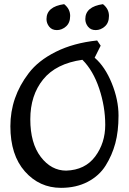

<svg xmlns="http://www.w3.org/2000/svg" viewBox="-20 -871 621 925"><path d="M448 -676 465 -651 436 -593Q486 -550 518.5 -470Q551 -390 551 -314Q551 -238 535.5 -180.5Q520 -123 489 -73.5Q458 -24 402.5 5Q347 34 274 34Q170 34 100 -45Q30 -124 30 -263Q30 -403 118 -518Q164 -579 249 -621.5Q334 -664 448 -676ZM299 -49Q390 -52 438.5 -117Q487 -182 487 -269.5Q487 -357 458 -444Q429 -531 377 -583Q250 -565 188 -488.5Q126 -412 126 -296.5Q126 -181 176.5 -115Q227 -49 299 -49ZM204 -779Q204 -839 289 -851Q318 -828 318 -794.5Q318 -761 298 -743.5Q278 -726 254 -726Q230 -726 217 -742.5Q204 -759 204 -779ZM391 -779Q391 -839 476 -851Q505 -828 505 -794.5Q505 -761 485 -743.5Q465 -726 441 -726Q417 -726 404 -742.5Q391 -759 391 -779Z"/></svg>

Font: Julee
Style: Regular
Weight: 400
Version: Version 1.001